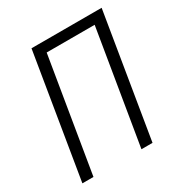

<svg xmlns="http://www.w3.org/2000/svg" viewBox="-171 -863 942 991"><g transform="rotate(-30 300.0 -367.5)"><path d="M35 0 156 -735H574L453 0H387L499 -677H213L101 0Z"/></g></svg>

Font: Iosevka Aile Light Oblique
Style: Regular
Weight: 300
Italic angle: -9°
Designer: Belleve Invis
Foundry: Belleve Invis
Version: Version 31.1.0; ttfautohint (v1.8.4)